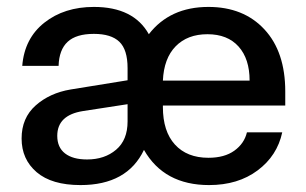

<svg xmlns="http://www.w3.org/2000/svg" viewBox="-20 -530 893 560"><path d="M589.8 9.8Q458.5 9.8 399.9 -92.8Q351.1 9.8 214.8 9.8Q130.9 9.8 86.9 -27.8Q43 -65.4 43 -126Q43 -186 84 -222.4Q125 -258.8 186 -269L352.1 -295.9V-331.1Q352.1 -385.3 328.1 -408.2Q304.2 -431.2 253.9 -431.2Q202.1 -431.2 177.2 -408Q152.3 -384.8 150.9 -337.9H44.9Q51.3 -418 109.4 -463.9Q167.5 -509.8 253.9 -509.8Q369.6 -509.8 414.1 -430.2Q475.6 -509.8 587.9 -509.8Q690.4 -509.8 751.2 -444.3Q812 -378.9 812 -263.2V-222.2H455.1V-217.8Q455.1 -147 490.2 -108.4Q525.4 -69.8 587.9 -69.8Q634.8 -69.8 663.6 -90.6Q692.4 -111.3 700.2 -144H803.2Q788.6 -75.7 731.4 -33Q674.3 9.8 589.8 9.8ZM147 -133.8Q147 -100.1 169.7 -82.5Q192.4 -64.9 233.9 -64.9Q285.2 -64.9 318.6 -93.3Q352.1 -121.6 352.1 -175.8V-226.1L222.2 -206.1Q147 -194.3 147 -133.8ZM455.1 -294.9H708Q708 -358.4 675.8 -394.3Q643.6 -430.2 585 -430.2Q526.9 -430.2 492.4 -395Q458 -359.9 455.1 -294.9Z"/></svg>

Font: TASA Orbiter Deck Medium
Style: Regular
Weight: 500
Designer: Weizhong Zhang
Version: Version 1.000;Glyphs 3.1.2 (3151)